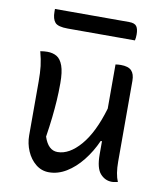

<svg xmlns="http://www.w3.org/2000/svg" viewBox="-84 -807 767 887"><g transform="rotate(10 300.0 -363.0)"><path d="M102 -536Q128 -536 146.5 -525Q165 -514 175.5 -485Q186 -456 186 -403Q186 -360 183.5 -321.5Q181 -283 176.5 -242Q172 -201 164 -149Q184 -88 228 -88Q283 -88 335.5 -149Q388 -210 422 -326V-533Q429 -534 434.5 -534.5Q440 -535 447 -535Q482 -535 497 -519.5Q512 -504 512 -472V-93Q512 -35 527 0Q520 1 513 2.5Q506 4 499 4Q467 4 444.5 -21.5Q422 -47 422 -111V-173H416Q393 -121 359.5 -79Q326 -37 286.5 -13Q247 11 205 11Q170 11 143 -11Q116 -33 101 -68Q86 -103 86 -141V-394Q86 -435 82.5 -465.5Q79 -496 69 -533Q87 -536 102 -536ZM102 -737H450Q476 -737 485 -724.5Q494 -712 494 -686Q494 -670 491 -658H176Q130 -658 116 -674Q102 -690 102 -724Z"/></g></svg>

Font: Recursive Mn Csl St
Style: Regular
Weight: 400
Monospace: yes
Version: Version 1.079;hotconv 1.0.112;makeotfexe 2.5.65598; ttfautoh